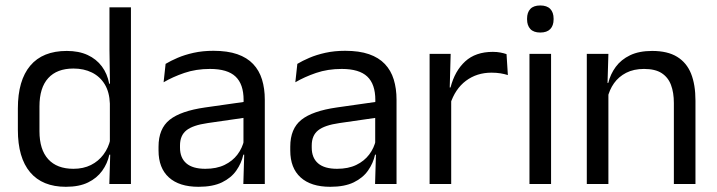

<svg xmlns="http://www.w3.org/2000/svg" viewBox="-20 -690 2688 720"><path d="M227 10.5Q139 10.5 93 -44Q47 -98.5 47 -203V-283.5Q47 -388.5 93.5 -443.8Q140 -499 230.5 -499Q275.5 -499 308.5 -483.8Q341.5 -468.5 362 -441Q382.5 -413.5 389.5 -376H416L392 -301.5Q390.5 -344.5 372.8 -373.8Q355 -403 324.8 -418Q294.5 -433 255.5 -433Q193.5 -433 160.8 -397Q128 -361 128 -291V-198Q128 -129 160.8 -93Q193.5 -57 255.5 -57Q292.5 -57 321 -71.2Q349.5 -85.5 368.2 -110.8Q387 -136 394 -168L414 -110H390Q383 -77 363.2 -49.5Q343.5 -22 310.2 -5.8Q277 10.5 227 10.5ZM390 0 393.5 -118 392 -144V-348L392.5 -365L390.5 -503.5V-662.5H471V0Z M892.5 0 896 -118.5 893 -131V-286.5L893.5 -315Q893.5 -374.5 863.2 -403Q833 -431.5 767.5 -431.5Q715 -431.5 671.2 -416.5Q627.5 -401.5 593.5 -381.5L601 -450.5Q620 -462 646.2 -473.2Q672.5 -484.5 706.2 -492Q740 -499.5 780.5 -499.5Q833 -499.5 869.8 -486.8Q906.5 -474 929.2 -450Q952 -426 962.5 -392Q973 -358 973 -316V0ZM724.5 10.5Q652 10.5 613.2 -24.8Q574.5 -60 574.5 -125.5V-140Q574.5 -207.5 616.2 -240.8Q658 -274 749 -287L903.5 -309L908 -250L759 -228.5Q703 -220.5 679 -201.2Q655 -182 655 -144.5V-136.5Q655 -98 678.8 -77.5Q702.5 -57 750 -57Q792 -57 822 -71.5Q852 -86 870.5 -110.5Q889 -135 895.5 -165L908 -110H892.5Q885.5 -78 866.2 -50.5Q847 -23 812.5 -6.2Q778 10.5 724.5 10.5Z M1386.5 0 1390 -118.5 1387 -131V-286.5L1387.5 -315Q1387.5 -374.5 1357.2 -403Q1327 -431.5 1261.5 -431.5Q1209 -431.5 1165.2 -416.5Q1121.5 -401.5 1087.5 -381.5L1095 -450.5Q1114 -462 1140.2 -473.2Q1166.5 -484.5 1200.2 -492Q1234 -499.5 1274.5 -499.5Q1327 -499.5 1363.8 -486.8Q1400.5 -474 1423.2 -450Q1446 -426 1456.5 -392Q1467 -358 1467 -316V0ZM1218.5 10.5Q1146 10.5 1107.2 -24.8Q1068.5 -60 1068.5 -125.5V-140Q1068.5 -207.5 1110.2 -240.8Q1152 -274 1243 -287L1397.5 -309L1402 -250L1253 -228.5Q1197 -220.5 1173 -201.2Q1149 -182 1149 -144.5V-136.5Q1149 -98 1172.8 -77.5Q1196.5 -57 1244 -57Q1286 -57 1316 -71.5Q1346 -86 1364.5 -110.5Q1383 -135 1389.5 -165L1402 -110H1386.5Q1379.5 -78 1360.2 -50.5Q1341 -23 1306.5 -6.2Q1272 10.5 1218.5 10.5Z M1668 -298.5 1649.5 -361 1669.5 -362Q1685.5 -424 1724.5 -459.8Q1763.5 -495.5 1828 -495.5Q1844 -495.5 1856.8 -493Q1869.5 -490.5 1879.5 -487L1884.5 -408.5Q1872 -412.5 1856.8 -415Q1841.5 -417.5 1823 -417.5Q1768 -417.5 1727.2 -387Q1686.5 -356.5 1668 -298.5ZM1591 0V-488H1670L1666 -344L1672 -338V0Z M1965.5 0V-488H2046.5V0ZM2006 -568Q1981 -568 1968.8 -581.2Q1956.5 -594.5 1956.5 -617.5V-620Q1956.5 -643.5 1968.8 -656.5Q1981 -669.5 2006 -669.5Q2031 -669.5 2043.5 -656.5Q2056 -643.5 2056 -620V-617.5Q2056 -594 2043.5 -581Q2031 -568 2006 -568Z M2507 0V-303.5Q2507 -343 2496.2 -371.5Q2485.5 -400 2461.2 -415.8Q2437 -431.5 2395 -431.5Q2356.5 -431.5 2328.2 -417Q2300 -402.5 2282.5 -377.8Q2265 -353 2258 -321.5L2243.5 -379H2261Q2269 -412 2289 -439.2Q2309 -466.5 2342.8 -482.8Q2376.5 -499 2425.5 -499Q2483.5 -499 2519.2 -477Q2555 -455 2571.5 -413.8Q2588 -372.5 2588 -312.5V0ZM2180.5 0V-488H2261.5L2258 -371L2261.5 -366.5V0Z"/></svg>

Font: Anek Gujarati Medium
Style: Regular
Weight: 400
Version: Version 1.003